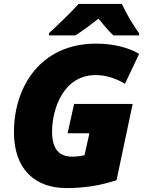

<svg xmlns="http://www.w3.org/2000/svg" viewBox="-20 -947 738 977"><path d="M229 -767H364C405 -793 444 -823 481 -852C499 -830 535 -786 557 -767H688V-778C658 -817 620 -883 600 -927H380C341 -884 275 -820 229 -778ZM319 10C426 10 505 -8 573 -30L655 -418H357L324 -269H435L410 -157C384 -152 372 -150 346 -150C281 -150 245 -188 245 -278C245 -388 300 -565 467 -565C524 -565 575 -545 616 -521L688 -673C630 -707 552 -725 469 -725C185 -725 51 -504 51 -275C51 -86 157 10 319 10Z"/></svg>

Font: Noto Sans UI Black
Style: Italic
Weight: 900
Italic angle: -372°
Designer: Monotype Design Team
Foundry: Monotype Imaging Inc.
Version: Version 1.901